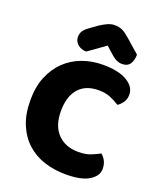

<svg xmlns="http://www.w3.org/2000/svg" viewBox="-158 -951 886 1066"><g transform="rotate(20 285.5 -418.0)"><path d="M374 -484Q297 -484 256 -437Q215 -390 215 -304Q215 -217 260.5 -170Q306 -123 383 -123Q424 -123 452.5 -134Q481 -145 507 -159Q524 -145 533.5 -125.5Q543 -106 543 -80Q543 -39 497.5 -10.5Q452 18 359 18Q292 18 233 -1Q174 -20 130 -59.5Q86 -99 60.5 -159.5Q35 -220 35 -304Q35 -382 59.5 -441.5Q84 -501 126.5 -542Q169 -583 226 -604Q283 -625 348 -625Q440 -625 490.5 -595Q541 -565 541 -518Q541 -492 528 -473Q515 -454 498 -443Q472 -460 442.5 -472Q413 -484 374 -484ZM335 -734Q304 -711 280 -694.5Q256 -678 234 -662Q204 -662 183.5 -679.5Q163 -697 163 -723Q163 -743 172.5 -758Q182 -773 209 -792L245 -818Q270 -835 291.5 -844.5Q313 -854 333 -854Q360 -854 379 -845Q398 -836 424 -813L505 -742Q505 -708 490.5 -686.5Q476 -665 445 -665Q435 -665 426.5 -667Q418 -669 408 -674Q398 -679 386 -688.5Q374 -698 358 -713Z"/></g></svg>

Font: Baloo Bhaijaan
Style: Regular
Weight: 400
Designer: Devika Bhansali and Ek Type
Foundry: Ek Type
Version: Version 1.443;PS 1.000;hotconv 16.6.51;makeotf.lib2.5.65220;